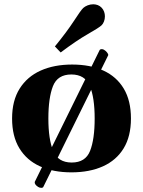

<svg xmlns="http://www.w3.org/2000/svg" viewBox="-20 -800 676 907"><path d="M37.1 -240.2Q37.1 -324.7 72.8 -381.3Q108.4 -438 172.1 -466.6Q235.8 -495.1 320.8 -495.1Q406.2 -495.1 468.5 -466.6Q530.8 -438 564.7 -381.3Q598.6 -324.7 598.6 -240.2Q598.6 -155.8 564 -99.1Q529.3 -42.5 466.1 -14.2Q402.8 14.2 317.4 14.2Q231.9 14.2 169.2 -14.2Q106.4 -42.5 71.8 -99.1Q37.1 -155.8 37.1 -240.2ZM208.5 -240.2Q208.5 -142.1 231.2 -87.2Q253.9 -32.2 318.8 -32.2Q383.8 -32.2 405.5 -87.2Q427.2 -142.1 427.2 -240.2Q427.2 -338.4 404.5 -393.3Q381.8 -448.2 316.9 -448.2Q252 -448.2 230.2 -393.1Q208.5 -337.9 208.5 -240.2ZM450.7 -563.5Q453.6 -567.9 460.4 -567.9Q466.3 -567.9 471.2 -564.9Q479 -560.5 485.6 -552.5Q492.2 -544.4 491.2 -539.1L184.1 84Q181.2 87.4 175.8 87.4Q167 87.4 160.2 83Q142.6 71.8 144 59.6ZM266.6 -552.2 239.3 -580.6Q295.9 -649.9 328.9 -700.7Q361.8 -751.5 373 -762.2Q380.9 -769.5 393.8 -774.7Q406.7 -779.8 420.4 -779.8Q431.6 -779.8 441.9 -775.9Q452.1 -772 460 -763.7Q468.3 -754.9 471.9 -744.4Q475.6 -733.9 475.6 -722.7Q475.6 -710 471.2 -698.5Q466.8 -687 459.5 -680.2Q448.2 -669.4 394.8 -638.9Q341.3 -608.4 266.6 -552.2Z"/></svg>

Font: Gelasio
Style: Bold
Weight: 700
Designer: Eben Sorkin
Foundry: Eben Sorkin
Version: Version 1.008